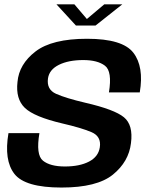

<svg xmlns="http://www.w3.org/2000/svg" viewBox="-20 -859 690 884"><path d="M329.5 -741.5H420L543 -839H460L380 -771.5L322.5 -839H240ZM263 4.5Q426.5 4.5 499.8 -55Q573 -114.5 583 -200Q594 -283.5 550.5 -319.2Q507 -355 372.5 -386Q283 -407 238.2 -427Q193.5 -447 201 -498.5Q207 -538.5 251.2 -560.5Q295.5 -582.5 363.5 -582.5Q429 -582.5 463.2 -556.5Q497.5 -530.5 481.5 -433.5H623.5Q643.5 -552 594 -616.2Q544.5 -680.5 381 -680.5Q219.5 -680.5 143.5 -622Q67.5 -563.5 60.5 -481.5Q51.5 -403.5 94.5 -362.2Q137.5 -321 267.5 -290.5Q354 -270.5 400.8 -250.8Q447.5 -231 439.5 -180.5Q433 -137.5 389.8 -115Q346.5 -92.5 279 -92.5Q211 -92.5 177.8 -119.2Q144.5 -146 161.5 -246H19Q-2.5 -121 46.5 -58.2Q95.5 4.5 263 4.5Z"/></svg>

Font: Anybody UltraCondensed Thin SemiBold
Style: Italic
Weight: 600
Italic angle: -10°
Version: Version 1.111